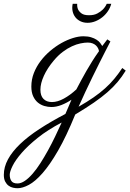

<svg xmlns="http://www.w3.org/2000/svg" viewBox="-187 -537 676 1002"><path d="M186 -16.6Q160.6 0.5 133.5 11Q106.4 21.5 81.5 21.5Q63 21.5 44.4 16.1Q25.9 10.7 10.7 -1.7Q-4.4 -14.2 -13.9 -34.7Q-23.4 -55.2 -23.4 -85.4Q-23.4 -122.1 -10.3 -155.8Q2.9 -189.5 24.9 -218.5Q46.9 -247.6 75.2 -271.5Q103.5 -295.4 133.5 -312.3Q163.6 -329.1 193.4 -338.4Q223.1 -347.7 247.6 -347.7Q271.5 -347.7 288.3 -342.5Q305.2 -337.4 316.9 -329.8Q328.6 -322.3 335.4 -313.5Q342.3 -304.7 346.7 -296.9L373 -331.5L389.2 -320.8Q389.2 -320.3 381.3 -305.4Q373.5 -290.5 360.8 -265.6Q348.1 -240.7 331.3 -207.3Q314.5 -173.8 296.1 -136.2Q277.8 -98.6 259 -58.6Q240.2 -18.6 223.1 20Q267.6 -5.4 301.3 -28.8Q335 -52.2 361.6 -76.2Q388.2 -100.1 409.7 -126Q431.2 -151.9 451.2 -182.1L469.2 -168.5Q449.7 -136.7 427 -109.6Q404.3 -82.5 373.8 -55.9Q343.3 -29.3 302.5 -1.2Q261.7 26.9 205.6 60.5Q159.2 174.3 116.2 248.8Q73.2 323.2 34.9 366.7Q-3.4 410.2 -36.4 427.7Q-69.3 445.3 -95.7 445.3Q-106.4 445.3 -118.9 442.6Q-131.3 439.9 -142.1 432.1Q-152.8 424.3 -159.9 410.6Q-167 397 -167 375.5Q-167 334.5 -145.3 294.4Q-123.5 254.4 -82.3 214.8Q-41 175.3 18.8 136.2Q78.6 97.2 154.3 57.6Q163.6 36.6 171.4 17.8Q179.2 -1 186 -16.6ZM211.4 -70.3Q224.6 -95.2 237.5 -119.4Q250.5 -143.6 264.4 -167.7Q278.3 -191.9 294.2 -217.3Q310.1 -242.7 329.6 -270Q328.6 -277.3 324.7 -285.2Q320.8 -293 314 -299.6Q307.1 -306.2 296.4 -310.5Q285.6 -314.9 271 -314.9Q254.4 -314.9 233.2 -310.5Q211.9 -306.2 188.5 -295.4Q165 -284.7 140.9 -266.6Q116.7 -248.5 93.8 -221.2Q60.1 -181.2 42 -141.4Q23.9 -101.6 23.9 -68.8Q23.9 -37.1 40 -20.8Q56.2 -4.4 84 -4.4Q113.3 -4.4 146.2 -22.5Q179.2 -40.5 211.4 -70.3ZM-95.7 420.4Q-77.1 420.4 -57.1 406.7Q-37.1 393.1 -16.6 369.4Q3.9 345.7 23.9 314.5Q43.9 283.2 63.5 247.8Q83 212.4 100.8 175.3Q118.7 138.2 134.8 102.5Q62 140.6 10.5 181.9Q-41 223.1 -73.7 260.7Q-106.4 298.3 -121.3 328.6Q-136.2 358.9 -136.2 375Q-136.2 395 -127.4 407.7Q-118.7 420.4 -95.7 420.4ZM393.6 -517.1Q388.2 -496.6 376 -478.5Q363.8 -460.4 346.9 -447Q330.1 -433.6 310.3 -425.8Q290.5 -418 270 -418Q249.5 -418 233.2 -425.8Q216.8 -433.6 206.3 -447Q195.8 -460.4 191.9 -478.5Q188 -496.6 192.4 -517.1H215.8Q214.8 -500 220.7 -487.3Q226.1 -476.1 238.8 -466.8Q251.5 -457.5 277.8 -457.5Q303.7 -457.5 321 -466.8Q338.4 -476.1 349.6 -487.3Q362.3 -500 370.1 -517.1H393.6Z"/></svg>

Font: Parisienne
Style: Regular
Weight: 400
Designer: Astigmatic (AOETI)
Foundry: Astigmatic (AOETI)
Version: Version 1.000